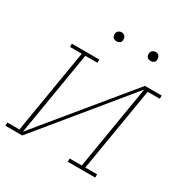

<svg xmlns="http://www.w3.org/2000/svg" viewBox="-181 -841 943 976"><g transform="rotate(30 291.0 -353.5)"><path d="M-18 0V-19H53L135 -511H66V-530H227V-511H156L74 -18L495 -530H593V-511H522L440 -19H509V0H348V-19H419L501 -512L81 0ZM456 -654Q450 -654 444 -656Q438 -658 434.5 -663Q431 -668 430 -674Q429 -680 430 -686Q431 -691 433.5 -695Q436 -699 439.5 -701.5Q443 -704 447.5 -705.5Q452 -707 456 -707Q463 -707 468.5 -704.5Q474 -702 477.5 -697Q481 -692 482 -686Q483 -680 482 -674Q482 -669 479.5 -665Q477 -661 473 -658.5Q469 -656 465 -655Q461 -654 456 -654ZM256 -654Q250 -654 244 -656Q238 -658 234.5 -663Q231 -668 230 -674Q229 -680 230 -686Q231 -691 233.5 -695Q236 -699 239.5 -701.5Q243 -704 247.5 -705.5Q252 -707 256 -707Q263 -707 268.5 -704.5Q274 -702 277.5 -697Q281 -692 282 -686Q283 -680 282 -674Q282 -669 279.5 -665Q277 -661 273 -658.5Q269 -656 265 -655Q261 -654 256 -654Z"/></g></svg>

Font: Iosevka Curly Slab ThExObl
Style: Regular
Weight: 100
Width: 7
Italic angle: -9°
Monospace: yes
Designer: Belleve Invis
Foundry: Belleve Invis
Version: Version 11.1.0; ttfautohint (v1.8.3)